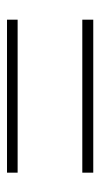

<svg xmlns="http://www.w3.org/2000/svg" viewBox="114 -644 292 561"><g transform="rotate(-90 260.5 -363.0)"><path d="M37 -458H484V-489H37ZM37 -237H484V-269H37Z"/></g></svg>

Font: Genne Gothic ExtraLight
Style: Regular
Weight: 250
Designer: Ryoko NISHIZUKA (kana & ideographs); Paul D. Hunt (Latin, Greek & Cyrillic); Wenlong ZHANG (bopomofo); Sandoll Communica
Foundry: Adobe Systems Incorporated
Version: Version 1.004;PS 1.004;hotconv 16.6.51;makeotf.lib2.5.65220